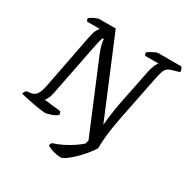

<svg xmlns="http://www.w3.org/2000/svg" viewBox="-209 -876 1216 1247"><g transform="rotate(30 398.5 -252.0)"><path d="M411 200Q397 200 376.5 196Q356 192 336.5 184.5Q317 177 307 169Q309 162 312 156Q315 150 319 147Q356 136 392.5 117.5Q429 99 459 78.5Q489 58 508 40L514 13L299 -502Q284 -538 277.5 -565Q271 -592 271 -606H261Q260 -603 257.5 -595Q255 -587 252 -574.5Q249 -562 245 -544L165 -139Q160 -113 151 -96Q142 -79 136 -73L260 -59Q263 -55 265.5 -47.5Q268 -40 267 -34Q248 -19 220 -9.5Q192 0 176 0Q167 0 142.5 -3.5Q118 -7 87.5 -12.5Q57 -18 30 -24Q3 -30 -11 -34Q-9 -42 -4.5 -49.5Q0 -57 4 -61L33 -65Q54 -68 66.5 -77.5Q79 -87 88 -109Q97 -131 105 -173L182 -570Q189 -606 199.5 -626Q210 -646 217 -650H120Q118 -653 115.5 -659Q113 -665 114 -672Q121 -679 135 -686.5Q149 -694 162.5 -699Q176 -704 181 -704H304L547 -122Q549 -150 552.5 -178.5Q556 -207 560.5 -235Q565 -263 570 -291L625 -565Q632 -597 642 -619.5Q652 -642 659 -646H558Q556 -649 553.5 -655Q551 -661 551 -667Q558 -674 572.5 -682.5Q587 -691 601 -697.5Q615 -704 620 -704H797Q800 -700 804.5 -690Q809 -680 808 -668L759 -654Q739 -649 726.5 -640.5Q714 -632 706 -613.5Q698 -595 691 -559L618 -194Q610 -152 604.5 -112Q599 -72 596.5 -37Q594 -2 594 26Q578 53 553 83Q528 113 500.5 139.5Q473 166 449 183Q425 200 411 200Z"/></g></svg>

Font: Texturina 12pt Medium
Style: Italic
Weight: 500
Italic angle: -11°
Designer: Guillermo Torres Carreño
Foundry: Omnibus-Type
Version: Version 1.002